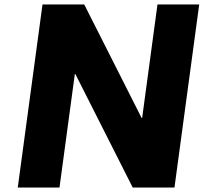

<svg xmlns="http://www.w3.org/2000/svg" viewBox="-20 -845 918 865"><path d="M317.2 -512H319.2L578 0H766L877.5 -825H689.5L620.3 -313H618.3L359.5 -825H171.5L60 0H248Z"/></svg>

Font: Hussar Techniczny
Style: Bold 
Weight: 700
Foundry: Cannot Into Space Fonts
Version: Version 0.77